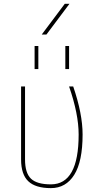

<svg xmlns="http://www.w3.org/2000/svg" viewBox="-20 -970 540 1000"><path d="M245.1 9.8Q165 9.8 127.4 -25.9Q89.8 -61.5 89.8 -139.6V-519.5H110.4V-139.6Q110.4 -69.3 141.1 -39.6Q171.9 -9.8 245.1 -9.8Q389.6 -9.8 389.6 -269.5Q389.6 -376 339.8 -519.5H361.3Q410.2 -377 410.2 -269.5Q410.2 -128.9 366.7 -59.6Q323.2 9.8 245.1 9.8ZM320.3 -610.4V-730.5H339.8V-610.4ZM160.2 -610.4V-730.5H179.7V-610.4ZM197.3 -790 317.4 -950.2H341.8L221.7 -790Z"/></svg>

Font: Mgen+ 1mn thin
Style: Regular
Weight: 100
Designer: [Source Han Sans]
Ryoko NISHIZUKA  (kana & ideographs); Paul D. Hunt (Latin, Greek & Cyrillic); Wenlong ZHANG  (bopomofo
Version: Version 1.059.20150602